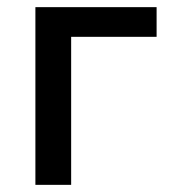

<svg xmlns="http://www.w3.org/2000/svg" viewBox="-20 -517 478 537"><path d="M79 0V-497H418V-414H179V0Z"/></svg>

Font: Wix Madefor Text Medium
Style: Regular
Weight: 500
Designer: Dalton Maag Ltd
Foundry: Dalton Maag Ltd
Version: Version 3.100